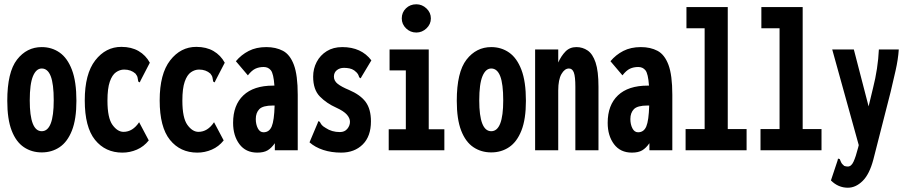

<svg xmlns="http://www.w3.org/2000/svg" viewBox="-20 -702 4240 897"><path d="M175 10Q128 10 91.5 -14.5Q55 -39 34.5 -92Q14 -145 14 -231Q14 -365 59.5 -423.5Q105 -482 175 -482Q222 -482 258.5 -456.5Q295 -431 316 -376Q337 -321 337 -231Q337 -145 316 -92Q295 -39 258.5 -14.5Q222 10 175 10ZM175 -89Q231 -89 231 -233Q231 -310 217 -346Q203 -382 175 -382Q149 -382 134 -346Q119 -310 119 -233Q119 -89 175 -89Z M552 11Q472 11 424 -48.5Q376 -108 376 -233Q376 -357 425 -420Q474 -483 547 -483Q594 -483 627.5 -463.5Q661 -444 680 -409L637 -326L633 -317L626 -321Q624 -329 623 -338Q622 -347 613 -358Q592 -377 560 -377Q540 -377 522 -364.5Q504 -352 493 -320.5Q482 -289 482 -232Q482 -151 505.5 -118.5Q529 -86 557 -86Q600 -86 630 -131L675 -46Q652 -17 619.5 -3Q587 11 552 11Z M902 11Q822 11 774 -48.5Q726 -108 726 -233Q726 -357 775 -420Q824 -483 897 -483Q944 -483 977.5 -463.5Q1011 -444 1030 -409L987 -326L983 -317L976 -321Q974 -329 973 -338Q972 -347 963 -358Q942 -377 910 -377Q890 -377 872 -364.5Q854 -352 843 -320.5Q832 -289 832 -232Q832 -151 855.5 -118.5Q879 -86 907 -86Q950 -86 980 -131L1025 -46Q1002 -17 969.5 -3Q937 11 902 11Z M1182 11Q1128 11 1098.5 -28.5Q1069 -68 1069 -128Q1069 -211 1117 -256.5Q1165 -302 1256 -302Q1258 -302 1262 -302Q1258 -358 1245.5 -373.5Q1233 -389 1212 -389Q1190 -389 1173 -381Q1156 -373 1138 -350L1082 -416Q1107 -446 1142 -464Q1177 -482 1224 -482Q1269 -482 1302 -464.5Q1335 -447 1353 -399Q1371 -351 1371 -259V0H1264V-33Q1248 -10 1230 0.5Q1212 11 1182 11ZM1175 -146Q1175 -121 1184.5 -102.5Q1194 -84 1211 -84Q1238 -84 1249.5 -111.5Q1261 -139 1263 -209Q1257 -209 1255 -209Q1208 -209 1191.5 -192Q1175 -175 1175 -146Z M1574 11Q1528 11 1490 -1.5Q1452 -14 1426 -37L1464 -127L1467 -136L1474 -133Q1478 -125 1483 -118.5Q1488 -112 1502 -104Q1530 -85 1568 -85Q1590 -85 1602.5 -100Q1615 -115 1615 -133Q1615 -150 1600.5 -166.5Q1586 -183 1551 -199Q1506 -219 1474.5 -251Q1443 -283 1443 -344Q1443 -381 1459.5 -412.5Q1476 -444 1506.5 -463Q1537 -482 1579 -482Q1668 -482 1715 -420L1670 -345L1665 -336L1658 -341Q1656 -349 1652 -356Q1648 -363 1635 -373Q1625 -380 1612.5 -382.5Q1600 -385 1587 -385Q1567 -385 1553.5 -374Q1540 -363 1540 -344Q1540 -324 1558 -310Q1576 -296 1610 -282Q1664 -259 1688.5 -225.5Q1713 -192 1713 -135Q1713 -65 1674.5 -27Q1636 11 1574 11Z M1796 0V-98H1876V-373H1800V-471H1983V-98H2056V0ZM1925 -550Q1897 -550 1877 -569.5Q1857 -589 1857 -616Q1857 -644 1876.5 -663Q1896 -682 1925 -682Q1952 -682 1972.5 -662.5Q1993 -643 1993 -616Q1993 -589 1972.5 -569.5Q1952 -550 1925 -550Z M2275 10Q2228 10 2191.5 -14.5Q2155 -39 2134.5 -92Q2114 -145 2114 -231Q2114 -365 2159.5 -423.5Q2205 -482 2275 -482Q2322 -482 2358.5 -456.5Q2395 -431 2416 -376Q2437 -321 2437 -231Q2437 -145 2416 -92Q2395 -39 2358.5 -14.5Q2322 10 2275 10ZM2275 -89Q2331 -89 2331 -233Q2331 -310 2317 -346Q2303 -382 2275 -382Q2249 -382 2234 -346Q2219 -310 2219 -233Q2219 -89 2275 -89Z M2480 0V-471H2588V-410Q2602 -441 2622 -461.5Q2642 -482 2673 -482Q2702 -482 2725.5 -466Q2749 -450 2762.5 -410Q2776 -370 2776 -297V0H2668V-296Q2668 -344 2661 -363Q2654 -382 2638 -382Q2618 -382 2603 -356Q2588 -330 2588 -279V0Z M2932 11Q2878 11 2848.5 -28.5Q2819 -68 2819 -128Q2819 -211 2867 -256.5Q2915 -302 3006 -302Q3008 -302 3012 -302Q3008 -358 2995.5 -373.5Q2983 -389 2962 -389Q2940 -389 2923 -381Q2906 -373 2888 -350L2832 -416Q2857 -446 2892 -464Q2927 -482 2974 -482Q3019 -482 3052 -464.5Q3085 -447 3103 -399Q3121 -351 3121 -259V0H3014V-33Q2998 -10 2980 0.5Q2962 11 2932 11ZM2925 -146Q2925 -121 2934.5 -102.5Q2944 -84 2961 -84Q2988 -84 2999.5 -111.5Q3011 -139 3013 -209Q3007 -209 3005 -209Q2958 -209 2941.5 -192Q2925 -175 2925 -146Z M3183 0V-99H3272V-570H3187V-669H3380V-99H3468V0Z M3533 0V-99H3622V-570H3537V-669H3730V-99H3818V0Z M3941 175Q3896 175 3862 141L3893 48L3895 39L3903 41Q3906 48 3909.5 56Q3913 64 3924 73Q3932 76 3941 76Q3957 76 3967.5 53.5Q3978 31 3989 -12L3992 -24L3868 -471H3969L4038 -205L4059 -292Q4070 -335 4077 -381Q4084 -427 4086 -471H4179Q4176 -425 4164 -372Q4152 -319 4141 -273L4060 44Q4042 112 4010 143.5Q3978 175 3941 175Z"/></svg>

Font: Inconsolata ExtraCondensed Black
Style: Regular
Weight: 900
Width: 2
Monospace: yes
Designer: Raph Levien, Cyreal, Brenton Simpson
Foundry: Raph Levien, Cyreal, Google
Version: Version 3.001; ttfautohint (v1.8.2.53-6de2)